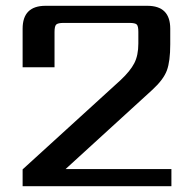

<svg xmlns="http://www.w3.org/2000/svg" viewBox="-20 -642 667 662"><path d="M168 -532V-410H58V-543Q58 -622 137 -622H488Q567 -622 567 -543V-489Q567 -431 555.5 -399.5Q544 -368 506 -333L206 -59H571V0H58V-58L396 -366Q429 -397 443 -424Q457 -451 457 -492V-532Q457 -552 451.5 -557.5Q446 -563 426 -563H199Q180 -563 174 -557.5Q168 -552 168 -532Z"/></svg>

Font: Sarpanch Medium
Style: Regular
Weight: 500
Designer: Manushi Parikh (Devanagari and Latin), Jyotish Sonowal (Devanagari)
Foundry: Indian Type Foundry
Version: Version 2.004;PS 1.0;hotconv 1.0.78;makeotf.lib2.5.61930; tt